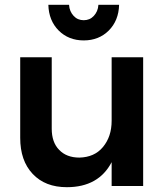

<svg xmlns="http://www.w3.org/2000/svg" viewBox="-20 -773 696 798"><path d="M575 -535H444V-271C444 -227 432 -191 408 -162C384 -133 351 -119 310 -118C274 -118 246 -129 226 -150C205 -171 195 -201 195 -238V-535H64V-200C64 -137 81 -87 116 -50C151 -13 198 5 258 5C346 5 408 -30 444 -99V0H575ZM286 -707C275 -719 268 -734 267 -753H181C182 -709 197 -673 224 -646C251 -619 286 -605 328 -605C370 -605 405 -619 432 -646C459 -673 474 -709 475 -753H389C388 -734 381 -719 370 -707C359 -695 345 -689 328 -689C311 -689 297 -695 286 -707Z"/></svg>

Font: Argentum Sans Medium
Style: Regular
Weight: 500
Designer: Julieta Ulanovsky
Foundry: Julieta Ulanovsky
Version: Version 5.001;January 29, 2019;FontCreator 11.5.0.2425 64-bi